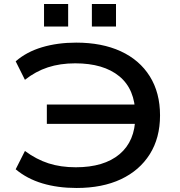

<svg xmlns="http://www.w3.org/2000/svg" viewBox="-20 -926 894 955"><path d="M361 9Q267 9 190.5 -14Q114 -37 58 -84L104 -175Q161 -133 221.5 -113.5Q282 -94 357 -94Q497 -94 574.5 -159Q652 -224 653 -345L671 -310H213V-406H672L653 -356Q652 -482 573.5 -546.5Q495 -611 354 -611Q279 -611 218 -591Q157 -571 104 -529L58 -621Q112 -668 189 -691Q266 -714 359 -714Q487 -714 580.5 -671Q674 -628 725 -546.5Q776 -465 776 -352Q776 -240 725 -159Q674 -78 581.5 -34.5Q489 9 361 9ZM437 -794V-906H557V-794ZM199 -794V-906H319V-794Z"/></svg>

Font: Nunito Sans 10pt Expanded SemiBold
Style: Regular
Weight: 600
Width: 7
Designer: Vernon Adams
Foundry: Vernon Adams
Version: Version 3.101;gftools[0.9.27]